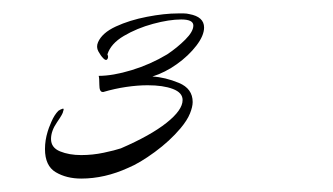

<svg xmlns="http://www.w3.org/2000/svg" viewBox="-20 -653 496 286"><path d="M101 -387Q79 -387 63 -396.5Q47 -406 47 -431Q47 -444 51 -457Q52 -461 56.5 -471.5Q61 -482 67 -488Q70 -490 73 -491Q76 -492 74 -487Q74 -484 65 -471Q56 -458 56 -446Q56 -433 69.5 -427.5Q83 -422 101 -422Q118 -422 134.5 -425.5Q151 -429 160 -432Q204 -451 228 -470Q252 -489 252 -504Q252 -515 237.5 -520.5Q223 -526 200 -526Q185 -526 168 -523.5Q151 -521 134 -516H133Q128 -516 128 -526.5Q128 -537 127 -540Q148 -540 176 -548.5Q204 -557 229 -572Q244 -582 256 -594Q268 -606 268 -615Q268 -624 250 -624Q232 -624 208 -617.5Q184 -611 164.5 -599.5Q145 -588 140 -572Q142 -568 140 -565Q138 -562 134 -566Q130 -570 126.5 -576.5Q123 -583 126 -590Q132 -604 152.5 -613.5Q173 -623 199 -628Q225 -633 245 -633Q250 -633 254 -633Q258 -633 262 -632Q284 -628 284 -612Q284 -600 272.5 -585Q261 -570 243.5 -557.5Q226 -545 207 -539Q226 -538 246.5 -529.5Q267 -521 267 -501Q267 -494 263 -484Q259 -474 249 -462Q233 -443 210.5 -426.5Q188 -410 171 -403Q136 -387 101 -387Z"/></svg>

Font: Caramel
Style: Regular
Weight: 400
Designer: Robert E. Leuschke
Foundry: Robert E. Leuschke
Version: Version 1.010